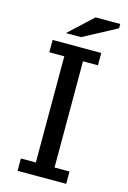

<svg xmlns="http://www.w3.org/2000/svg" viewBox="-130 -931 659 992"><g transform="rotate(15 199.0 -435.0)"><path d="M149 -634H69V-700H329V-634H249V-66H329V0H69V-66H149ZM253 -870H385V-847L207 -752H126Z"/></g></svg>

Font: PT Sans Caption
Style: Regular
Weight: 400
Designer: A.Korolkova, O.Umpeleva, V.Yefimov
Foundry: ParaType Ltd
Version: Version 2.004W OFL